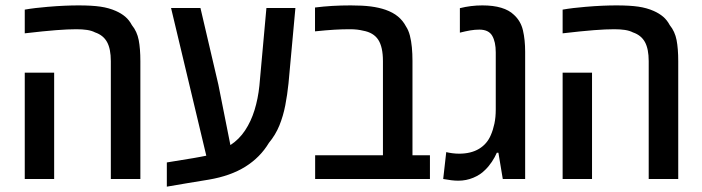

<svg xmlns="http://www.w3.org/2000/svg" viewBox="-20 -660 2588 708"><path d="M388.7 0V-434.6Q388.7 -479.5 374.8 -504.9Q360.8 -530.3 330.6 -540.5Q318.4 -546.9 301 -549.6Q283.7 -552.2 261.7 -552.2Q231 -552.2 186.8 -548.8Q142.6 -545.4 71.3 -537.1V-624.5Q90.3 -627.9 111.6 -630.4Q132.8 -632.8 155.8 -634.8Q189.9 -637.7 218 -638.9Q246.1 -640.1 269.5 -640.1Q318.8 -640.1 350.3 -635.5Q381.8 -630.9 407.2 -619.6Q427.2 -610.8 441.9 -598.4Q456.5 -585.9 466.3 -567.4Q485.4 -543.9 491.5 -512.2Q497.6 -480.5 497.6 -434.1V0ZM71.3 0V-392.1H179.7V0Z M595.2 28.3V-61L693.8 -77.1Q705.6 -79.1 717 -81.3Q728.5 -83.5 740.7 -85.9L610.8 -630.4H719.2L785.2 -348.1L829.6 -125Q861.8 -146 883.8 -179.2Q905.8 -212.4 918.7 -254.4Q931.6 -296.4 936.5 -343.8L962.4 -630.4H1069.3L1043.9 -353Q1039.6 -311 1032 -271.7Q1024.4 -232.4 1010.3 -197.5Q996.1 -162.6 971.7 -133.3Q939.5 -79.6 884.8 -45.4Q830.1 -11.2 750 2.4Q709.5 8.8 670.9 15.4Q632.3 22 595.2 28.3Z M1142.1 0V-87.4H1392.1V-434.6Q1392.1 -486.8 1374.8 -513.4Q1357.4 -540 1318.8 -546.9Q1309.1 -549.3 1296.9 -550.8Q1284.7 -552.2 1271 -552.2Q1242.2 -552.2 1213.4 -550.5Q1184.6 -548.8 1141.6 -544.4V-632.3Q1172.4 -636.2 1205.3 -638.2Q1238.3 -640.1 1273.4 -640.1Q1317.4 -640.1 1347.4 -636.2Q1377.4 -632.3 1401.4 -624Q1429.2 -614.3 1447.5 -599.1Q1465.8 -584 1477.1 -562.5Q1486.3 -548.8 1491.5 -528.8Q1496.6 -508.8 1498.8 -485.1Q1501 -461.4 1501 -436V-87.4H1565.4V0Z M1669.9 6.3Q1657.7 6.3 1643.8 4.6Q1629.9 2.9 1614.3 0L1625.5 -99.1Q1634.8 -96.7 1647.7 -95Q1660.6 -93.3 1672.9 -93.3Q1716.8 -93.3 1746.6 -111.3Q1776.4 -129.4 1790 -162.1Q1798.3 -181.2 1803.2 -204.3Q1808.1 -227.5 1808.1 -256.3V-466.8Q1808.1 -505.9 1794.9 -528.3Q1781.7 -550.8 1747.6 -550.8Q1731.4 -550.8 1714.1 -547.9Q1696.8 -544.9 1675.8 -539.6V-629.9Q1716.3 -640.1 1758.8 -640.1Q1799.3 -640.1 1828.4 -631.3Q1857.4 -622.6 1875 -605.5Q1900.4 -582.5 1908.4 -547.9Q1916.5 -513.2 1916.5 -468.8V0H1834L1817.9 -96.7H1812Q1805.2 -80.6 1793.5 -63Q1781.7 -45.4 1768.1 -32.7Q1751.5 -15.6 1725.3 -4.6Q1699.2 6.3 1669.9 6.3Z M2372.1 0V-434.6Q2372.1 -479.5 2358.2 -504.9Q2344.2 -530.3 2314 -540.5Q2301.8 -546.9 2284.4 -549.6Q2267.1 -552.2 2245.1 -552.2Q2214.4 -552.2 2170.2 -548.8Q2126 -545.4 2054.7 -537.1V-624.5Q2073.7 -627.9 2095 -630.4Q2116.2 -632.8 2139.2 -634.8Q2173.3 -637.7 2201.4 -638.9Q2229.5 -640.1 2252.9 -640.1Q2302.2 -640.1 2333.7 -635.5Q2365.2 -630.9 2390.6 -619.6Q2410.6 -610.8 2425.3 -598.4Q2439.9 -585.9 2449.7 -567.4Q2468.8 -543.9 2474.9 -512.2Q2481 -480.5 2481 -434.1V0ZM2054.7 0V-392.1H2163.1V0Z"/></svg>

Font: Open Sans SemiCondensed SemiBold
Style: Regular
Weight: 600
Width: 4
Designer: Monotype Design Team
Foundry: Monotype Imaging Inc.
Version: Version 3.000